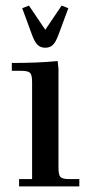

<svg xmlns="http://www.w3.org/2000/svg" viewBox="-20 -663 321 683"><path d="M22 -411.1V-439Q115.2 -439 185.1 -445.8L188 -418V-65.9Q188 -41 195.1 -33.4Q202.1 -25.9 227.1 -25.9H262.2V0H47.9V-25.9H94.2V-371.1Q94.2 -396 87.2 -403.6Q80.1 -411.1 55.2 -411.1ZM59.1 -633.8 83 -643.1 141.1 -557.1 199.2 -643.1 223.1 -633.8 189 -542Q179.2 -514.6 168.7 -503.9Q158.2 -493.2 141.1 -493.2Q124 -493.2 113.3 -503.9Q102.5 -514.6 92.8 -542Z"/></svg>

Font: Dihjauti S
Style: Bold
Weight: 700
Designer: T. Christopher White
Version: Version 3.0.0